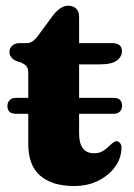

<svg xmlns="http://www.w3.org/2000/svg" viewBox="-20 -626 459 659"><path d="M5.5 -262.5Q5.5 -274 12.8 -282Q20 -290 33.5 -290H77V-374.5Q77 -392.5 70.2 -399.5Q63.5 -406.5 52 -411.5L36 -416.5Q12.5 -427.5 12.5 -448Q12.5 -461 22.2 -469.5Q32 -478 47.5 -478H73Q93 -478 112 -505.5L161.5 -572.5Q172 -587 186.2 -596.8Q200.5 -606.5 213.5 -606.5Q230.5 -606.5 241 -596.8Q251.5 -587 251.5 -569V-478H364Q398.5 -478 398.5 -450.5Q398.5 -431 380.8 -418Q363 -405 322 -405H251.5V-290H370.5Q399 -290 399 -262.5Q399 -251 391.5 -243.2Q384 -235.5 370.5 -235.5H251.5V-168.5Q251.5 -100 303 -100Q322.5 -100 335.8 -109.2Q349 -118.5 358.8 -128.5Q368.5 -138.5 379 -141.5Q386.5 -141.5 392 -135Q397.5 -128.5 397 -117Q396 -82 374.2 -52.5Q352.5 -23 316.2 -5.2Q280 12.5 234.5 12.5Q159 12.5 118 -23Q77 -58.5 77 -132V-235.5H33.5Q5.5 -235.5 5.5 -262.5Z"/></svg>

Font: Fraunces 9pt S050
Style: Bold
Weight: 700
Version: Version 1.000; ttfautohint (v1.8.3)